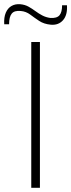

<svg xmlns="http://www.w3.org/2000/svg" viewBox="-49 -889 338 909"><path d="M140 -690V0H99V-690ZM47 -869Q69 -867 86 -857.5Q103 -848 118.5 -836.5Q134 -825 151 -816Q168 -807 189 -804Q220 -802 232.5 -816.5Q245 -831 245 -864H268Q271 -818 249.5 -793.5Q228 -769 192 -772Q159 -775 136.5 -790Q114 -805 94 -820Q74 -835 49 -837Q19 -840 6.5 -824.5Q-6 -809 -6 -774H-29Q-31 -807 -21.5 -829Q-12 -851 6 -861Q24 -871 47 -869Z"/></svg>

Font: Exo 2 ExtraLight
Style: Regular
Weight: 250
Designer: Natanael Gama
Foundry: Natanael Gama
Version: Version 2.010